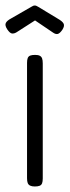

<svg xmlns="http://www.w3.org/2000/svg" viewBox="-39 -665 252 696"><path d="M87 11Q77 11 70.5 8Q64 5 61.5 -1.5Q59 -8 59 -19V-437Q59 -448 61.5 -454.5Q64 -461 70.5 -463.5Q77 -466 88 -466Q99 -466 105 -463Q111 -460 113.5 -453.5Q116 -447 116 -435V-18Q116 -7 113.5 -0.5Q111 6 104.5 8.5Q98 11 87 11ZM87 -645Q91 -645 93.5 -643.5Q96 -642 100 -640L171 -597Q187 -588 191.5 -579.5Q196 -571 187 -557Q178 -544 170.5 -542Q163 -540 153 -547L88 -591L21 -548Q13 -543 5 -543.5Q-3 -544 -13 -559Q-22 -573 -18 -581.5Q-14 -590 1 -598L74 -640Q78 -642 80.5 -643.5Q83 -645 87 -645Z"/></svg>

Font: Fredoka Condensed Light
Style: Regular
Weight: 300
Width: 3
Designer: Ben Nathan
Foundry: Milena B. Brandão, Ben Nathan
Version: Version 2.001